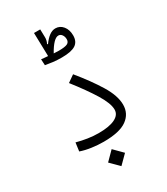

<svg xmlns="http://www.w3.org/2000/svg" viewBox="-242 -930 1071 1228"><g transform="rotate(-30 293.0 -315.5)"><path d="M258.8 2Q215.8 2 171.6 -4.2Q127.4 -10.3 91.3 -22.9L99.6 -85Q139.6 -74.2 179.7 -68.1Q219.7 -62 259.8 -62Q337.4 -62 379.4 -82.8Q421.4 -103.5 421.4 -142.1Q421.4 -188.5 374.8 -263.9Q328.1 -339.4 253.4 -434.6L304.2 -470.2Q382.8 -374.5 433.6 -291.5Q484.4 -208.5 484.4 -142.1Q484.4 -75.7 430.7 -36.9Q377 2 258.8 2ZM278.3 193.4 215.8 130.9 278.3 67.9 340.8 130.9ZM295.9 -598.6Q262.2 -598.6 231.2 -602.3Q200.2 -606 177.2 -610.4L174.8 -655.3Q183.6 -654.3 196 -653.1Q208.5 -651.9 222.7 -650.9Q223.1 -651.9 224.1 -653.3L219.7 -823.7H265.6L267.1 -766.6Q267.6 -755.9 265.1 -743.9Q262.7 -731.9 256.3 -720.2L261.7 -717.3Q283.2 -747.6 305.9 -764.4Q328.6 -781.2 352.1 -781.2Q385.3 -781.2 407.2 -754.4Q429.2 -727.5 429.2 -685.1Q429.2 -639.2 397.7 -618.9Q366.2 -598.6 295.9 -598.6ZM263.7 -647.5Q287.6 -646 300.3 -646Q346.2 -646 363.8 -654.5Q381.3 -663.1 381.3 -684.1Q381.3 -704.1 371.3 -718Q361.3 -731.9 345.7 -731.9Q328.1 -731.9 307.1 -710Q286.1 -688 263.7 -647.5Z"/></g></svg>

Font: Cascadia Mono PL Light
Style: Regular
Weight: 300
Monospace: yes
Designer: Aaron Bell
Foundry: Saja Typeworks
Version: Version 2404.023; ttfautohint (v1.8.4)